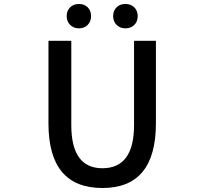

<svg xmlns="http://www.w3.org/2000/svg" viewBox="-20 -944 1040 977"><path d="M501 12.7Q226.6 12.7 226.6 -316.4V-736.3H342.8V-307.6Q342.8 -87.9 501 -87.9Q662.1 -87.9 662.1 -307.6V-736.3H773.4V-316.4Q773.4 12.7 501 12.7ZM426.3 -817.4Q409.2 -799.8 381.8 -799.8Q354.5 -799.8 336.9 -817.4Q319.3 -835 319.3 -862.3Q319.3 -889.6 336.9 -906.7Q354.5 -923.8 381.8 -923.8Q409.2 -923.8 426.3 -906.7Q443.4 -889.6 443.4 -862.3Q443.4 -835 426.3 -817.4ZM680.7 -862.3Q680.7 -834 663.1 -816.9Q645.5 -799.8 618.2 -799.8Q590.8 -799.8 573.2 -817.4Q555.7 -835 555.7 -862.3Q555.7 -889.6 573.2 -906.7Q590.8 -923.8 618.2 -923.8Q645.5 -923.8 663.1 -906.7Q680.7 -889.6 680.7 -862.3Z"/></svg>

Font: GenEi Gothic M SemiBold
Style: Regular
Weight: 500
Designer: o_tamon (Modified); [Source Han Sans]
Ryoko NISHIZUKA  (kana & ideographs); Paul D. Hunt (Latin, Greek & Cyrillic); Wenl
Version: Version 1.1a;Original Version 1.004